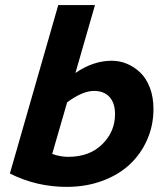

<svg xmlns="http://www.w3.org/2000/svg" viewBox="-20 -730 654 758"><path d="M355 -710 277.8 -441.9Q348.1 -490.2 420.9 -490.2Q452.1 -490.2 481 -478.3Q509.8 -466.3 533.7 -443.6Q557.6 -420.9 571.8 -383.5Q585.9 -346.2 585.9 -299.8Q585.9 -235.4 561.3 -179Q536.6 -122.6 492.7 -81.3Q448.7 -40 384.3 -16.1Q319.8 7.8 243.2 7.8Q124 7.8 19 -44.9L210 -710ZM351.1 -371.1Q306.2 -371.1 245.1 -326.2L186 -122.1Q218.8 -110.8 249 -110.8Q333.5 -110.8 383.8 -160.6Q434.1 -210.4 434.1 -278.8Q434.1 -323.7 412.1 -347.4Q390.1 -371.1 351.1 -371.1Z"/></svg>

Font: IntelOne Mono Bold
Style: Italic
Weight: 700
Italic angle: -16°
Designer: Fred Shallcrass
Foundry: Frere-Jones Type LLC
Version: Version 1.200;hotconv 1.1.0;makeotfexe 2.6.0;FJTRelease1.2